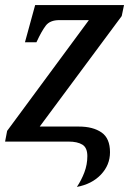

<svg xmlns="http://www.w3.org/2000/svg" viewBox="-20 -556 517 754"><path d="M282 178Q300 151 311.5 120.5Q323 90 323 57Q323 24 303.5 12Q284 0 249 0H0L8 -42L329 -477H213Q176 -477 159.5 -455Q143 -433 125 -394L123 -390H78L118 -536H467L458 -493L136 -59H290Q345 -59 378.5 -36Q412 -13 412 42Q412 92 376.5 129.5Q341 167 282 178Z"/></svg>

Font: Noto Serif SemiCondensed Medium
Style: Italic
Weight: 500
Width: 4
Italic angle: -12°
Designer: Monotype Design Team
Foundry: Monotype Imaging Inc.
Version: Version 2.013